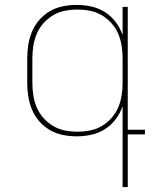

<svg xmlns="http://www.w3.org/2000/svg" viewBox="-20 -548 640 783"><path d="M296 -11Q322 -11 347.5 -16Q373 -21 395 -34Q417 -47 434.5 -66.5Q452 -86 462 -109.5Q472 -133 476 -158.5Q480 -184 480 -210V-310Q480 -336 476 -361.5Q472 -387 462 -410.5Q452 -434 434.5 -453.5Q417 -473 395 -486Q373 -499 347.5 -504Q322 -509 296 -509Q270 -509 244.5 -504Q219 -499 197 -486Q175 -473 157.5 -453.5Q140 -434 130 -410.5Q120 -387 116 -361.5Q112 -336 112 -310V-210Q112 -184 116 -158.5Q120 -133 130 -109.5Q140 -86 157.5 -66.5Q175 -47 197 -34Q219 -21 244.5 -16Q270 -11 296 -11ZM480 215V-115Q470 -86 451.5 -61.5Q433 -37 407.5 -21Q382 -5 352.5 1.5Q323 8 293 8Q265 8 237 2.5Q209 -3 184.5 -17Q160 -31 141 -52.5Q122 -74 111 -100Q100 -126 95.5 -154Q91 -182 91 -210V-310Q91 -338 95.5 -366Q100 -394 111 -420Q122 -446 141 -467.5Q160 -489 184.5 -503Q209 -517 237 -522.5Q265 -528 293 -528Q323 -528 352.5 -521.5Q382 -515 407.5 -499Q433 -483 451.5 -458.5Q470 -434 480 -405V-520H501V-19H571V0H501V215Z"/></svg>

Font: Iosevka Thin Extended
Style: Regular
Weight: 100
Width: 7
Monospace: yes
Designer: Belleve Invis
Foundry: Belleve Invis
Version: Version 32.5.0; ttfautohint (v1.8.4)